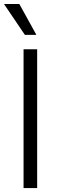

<svg xmlns="http://www.w3.org/2000/svg" viewBox="-36 -958 293 978"><path d="M153.3 0H84V-707H153.3ZM-15.6 -937.5H62.5L149.4 -780.3H90.8Z"/></svg>

Font: Pretendard Std Light
Style: Regular
Weight: 300
Designer: Base glyphs from Inter by Rasmus Andersson; Hangeul glyphs from Noto Sans CJK(Source Han Sans) by Jang Soo-young and Kan
Foundry: Kil Hyung-jin
Version: Version 1.309